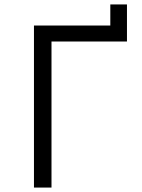

<svg xmlns="http://www.w3.org/2000/svg" viewBox="-20 -845 640 865"><path d="M133 0V-730H477V-825H552V-658H212V0Z"/></svg>

Font: JetBrains Mono NL Light
Style: Regular
Weight: 300
Monospace: yes
Designer: Philipp Nurullin, Konstantin Bulenkov
Foundry: JetBrains
Version: Version 2.305; ttfautohint (v1.8.4.7-5d5b)